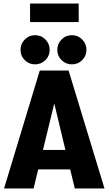

<svg xmlns="http://www.w3.org/2000/svg" viewBox="-20 -1066 613 1086"><path d="M403 0 377 -108H196L170 0H3L205 -667H368L571 0ZM223 -218H350L287 -481ZM178 -702Q144 -702 120 -726Q96 -750 96 -784Q96 -818 120 -842.5Q144 -867 178 -867Q213 -867 237 -842.5Q261 -818 261 -784Q261 -750 237 -726Q213 -702 178 -702ZM387 -702Q352 -702 328 -726Q304 -750 304 -784Q304 -818 328 -842.5Q352 -867 387 -867Q421 -867 445 -842.5Q469 -818 469 -784Q469 -750 445 -726Q421 -702 387 -702ZM150 -1046H425V-941H150Z"/></svg>

Font: Epunda Sans ExtraBold
Style: Regular
Weight: 800
Designer: Simon Atzbach
Foundry: typofactur
Version: Version 2.204; ttfautohint (v1.8.4.7-5d5b)